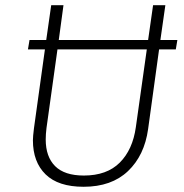

<svg xmlns="http://www.w3.org/2000/svg" viewBox="-20 -704 705 735"><path d="M653 -515H589L547 -210Q533 -109 470 -49Q407 11 300 11Q203 11 154.5 -36.5Q106 -84 106 -167Q106 -181 110 -213L152 -515H87L93 -551H157L176 -684H223L205 -551H547L566 -684H613L594 -551H659ZM542 -515H200L158 -214Q155 -190 155 -170Q155 -104 191 -68Q227 -32 301 -32Q389 -32 438.5 -81.5Q488 -131 500 -217Z"/></svg>

Font: Fira Sans ExtraLight
Style: Italic
Weight: 275
Italic angle: -8°
Designer: Carrois Corporate & Edenspiekermann AG
Foundry: Carrois Corporate GbR & Edenspiekermann AG
Version: Version 4.203